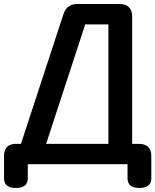

<svg xmlns="http://www.w3.org/2000/svg" viewBox="-20 -812 771 953"><path d="M0 73V-38Q0 -95 55 -98H84L295 -742Q313 -794 366 -792H573Q632 -792 636 -735V-98H668Q731 -98 731 -38V73Q731 121 672 121Q613 121 613 73V3H118V73Q118 121 59 121Q0 121 0 73ZM403 -691 209 -98H518V-691Z"/></svg>

Font: Gugi Cyrillic
Style: Regular
Weight: 400
Foundry: TAE System & Typefaces Co.
Version: Version 3.10 September 15, 2020